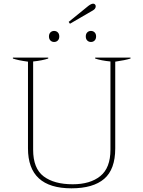

<svg xmlns="http://www.w3.org/2000/svg" viewBox="-20 -1013 779 1043"><path d="M353 -894 460 -981Q476 -993 486 -993Q492 -993 496 -989Q500 -985 500 -979Q500 -965 484 -956L360 -884ZM246 -815Q246 -829 254 -837Q262 -845 274 -845Q286 -845 294 -837Q302 -829 302 -815Q302 -801 294 -793Q286 -785 274 -785Q262 -785 254 -793Q246 -801 246 -815ZM446 -815Q446 -829 454 -837Q462 -845 474 -845Q486 -845 494 -837Q502 -829 502 -815Q502 -801 494 -793Q486 -785 474 -785Q462 -785 454 -793Q446 -801 446 -815ZM132 -207V-678Q79 -685 50 -695V-700H242V-695Q209 -684 160 -679V-200Q160 -98 217 -55Q274 -12 375 -12Q470 -12 525 -56.5Q580 -101 580 -200V-679Q529 -684 497 -695V-700H689V-695Q661 -686 606 -678V-207Q606 -93 546 -41.5Q486 10 368 10Q132 10 132 -207Z"/></svg>

Font: Trirong Thin
Style: Regular
Weight: 250
Designer: Katatrad Team
Foundry: CadsonDemak
Version: Version 1.001